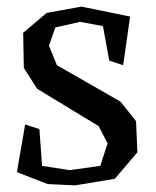

<svg xmlns="http://www.w3.org/2000/svg" viewBox="-20 -540 472 580"><path d="M107 -39 190 -26 283 -39 305 -107 278 -159 92 -272 52 -335 50 -441 121 -501 226 -520 373 -490 352 -343 310 -357 291 -461 222 -474 147 -457 128 -402 152 -343 344 -233 391 -174 395 -80 327 0 207 20 124 16 31 -20 56 -164 99 -150Z"/></svg>

Font: Alike Angular
Style: Regular
Weight: 400
Designer: Sveta Sebyakina
Foundry: Cyreal (www.cyreal.org)
Version: Version 1.300; ttfautohint (v1.8.4.7-5d5b)